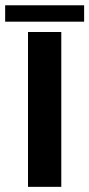

<svg xmlns="http://www.w3.org/2000/svg" viewBox="-64 -724 346 744"><path d="M44.5 0V-600H173.5V0ZM-44 -703.5H262V-640H-44Z"/></svg>

Font: Big Shoulders Stencil Display ExtraBold
Style: Regular
Weight: 800
Designer: Patric King
Foundry: XO Type Co
Version: Version 1.000